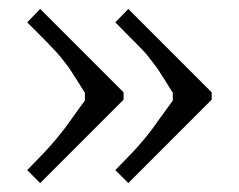

<svg xmlns="http://www.w3.org/2000/svg" viewBox="-20 -509 540 434"><path d="M259.3 -300.3V-283.7L70.8 -95.2L41.5 -124.5Q64.5 -147.9 78.6 -162.8Q92.8 -177.7 106.2 -193.8Q119.6 -210 124.5 -216.3Q129.4 -222.7 146 -246.1Q162.6 -269.5 171.9 -281.7V-299.3Q161.1 -316.4 153.8 -327.9Q146.5 -339.4 140.4 -348.9Q134.3 -358.4 127.2 -367.2Q120.1 -376 116.2 -381.1Q112.3 -386.2 102.3 -396.7Q92.3 -407.2 87.4 -412.4Q82.5 -417.5 66.7 -433.3Q50.8 -449.2 41.5 -458.5L70.8 -488.8ZM458.5 -300.3V-283.7L270 -95.2L240.7 -124.5Q263.7 -147.9 278.1 -163.1Q292.5 -178.2 305.2 -193.6Q317.9 -209 323.5 -216.6Q329.1 -224.1 344.7 -246.1Q360.4 -268.1 370.6 -281.7V-299.3Q359.9 -316.9 352.5 -328.1Q345.2 -339.4 339.4 -348.6Q333.5 -357.9 325.9 -367.2Q318.4 -376.5 315.2 -381.1Q312 -385.7 301.3 -397Q290.5 -408.2 286.6 -412.1Q282.7 -416 265.6 -433.1Q248.5 -450.2 240.7 -458.5L270 -488.8Z"/></svg>

Font: Resagnicto
Style: Regular
Weight: 500
Version: Version 0.9991